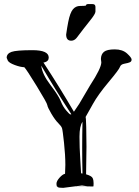

<svg xmlns="http://www.w3.org/2000/svg" viewBox="-20 -908 679 941"><path d="M329.1 -708.5C338.9 -708.5 347.5 -712.9 355 -721.7C381.3 -756.5 403.4 -784.9 421.1 -806.9C438.9 -828.9 447.8 -843.6 447.8 -851.1V-865.5V-870.1V-874C447.8 -875.7 447.6 -877 447.3 -877.9C446.9 -878.9 446.6 -880 446.3 -881.1C446 -882.2 445.5 -883.1 444.8 -883.8C444.2 -884.4 443 -885.3 441.2 -886.5C439.4 -887.6 434.8 -888.2 427.5 -888.2H414.3C412.8 -888.2 410.9 -888 408.4 -887.7C406 -887.4 404.2 -886.6 403.1 -885.3C401.9 -884 401 -882.3 400.4 -880.4C396.8 -879.4 387.7 -878.9 373 -878.9C358.4 -878.9 346.4 -873.3 337.2 -862.1C327.9 -850.8 320.3 -830.4 314.5 -800.8C310.9 -782.9 307.5 -762.2 304.2 -738.8C304.2 -718.6 312.5 -708.5 329.1 -708.5ZM369.6 -238C369.6 -272.4 374.5 -296.7 384.3 -311C383.3 -269 382.8 -226.9 382.8 -184.6C382.8 -142.3 383.3 -99.9 384.3 -57.6L377.4 -58.6C377.1 -65.8 375.7 -88.9 373.3 -127.9C370.8 -167 369.6 -203.7 369.6 -238ZM304.9 -366.2C294 -378.6 285 -393.9 277.8 -412.1C270.7 -430.3 253.7 -456.9 227.1 -491.7C200.4 -526.5 185.4 -558.1 182.1 -586.4C229 -506.3 278.2 -426.9 329.6 -348.1C328.9 -347.5 328 -347.2 326.9 -347.4C325.8 -347.6 324.5 -347.7 323.2 -347.7C321.9 -347.7 315.8 -353.8 304.9 -366.2ZM12.7 -624.5 18.6 -610.4C22.8 -603.2 34 -596.2 52.2 -589.4C70.8 -582.5 86.4 -578.9 99.1 -578.6C106 -571.8 126.3 -540.8 160.2 -485.6C194 -430.4 211.3 -399.5 211.9 -392.8C212.6 -386.1 219.1 -372.3 231.4 -351.3C243.8 -330.3 255.1 -314.8 265.4 -304.7C275.6 -294.6 281.8 -286.3 283.9 -279.8C286.1 -273.3 289.3 -249.6 293.7 -208.7C298.1 -167.9 300.3 -131.5 300.3 -99.6L298.8 -56.2C291 -54.9 282.1 -48.6 272 -37.4C261.9 -26.1 256.8 -16.3 256.8 -7.8C256.8 -3.3 257.3 0.5 258.3 3.4C251.8 3.7 252 3.9 258.8 3.9C259.8 5.9 261.1 7.5 262.7 8.8C266 11.4 274.9 12.7 289.6 12.7L350.6 4.9C375 5.2 404 5.5 437.5 5.9C438.2 5.2 438.6 0 438.7 -9.8C438.9 -19.5 437.3 -28 434.1 -35.2C430.8 -42.3 420.1 -48.5 401.9 -53.7C403.2 -112.3 403.8 -157.4 403.8 -189C403.8 -220.5 403.4 -252.6 402.6 -285.2C401.8 -317.7 400.7 -334.1 399.4 -334.5C406.9 -347.2 418.9 -368.6 435.5 -398.7C452.1 -428.8 477.7 -464.4 512.2 -505.6C546.7 -546.8 565.3 -571.6 567.9 -580.1C570.5 -588.5 578 -593.8 590.3 -595.9C602.7 -598.1 611.6 -600.4 616.9 -603C622.3 -605.6 625 -610 625 -616.2C625 -622.4 617.6 -632.2 602.8 -645.8C588 -659.3 567.9 -666 542.5 -666C517.1 -666 499.5 -662 489.7 -654.1C480 -646.1 474.9 -634.4 474.6 -619.1V-618.7L476.6 -602.1C476.2 -582.8 458 -545.6 421.9 -490.2L368.2 -398.9C351.2 -373.5 342.6 -360.7 342.3 -360.4C295.1 -441.1 245.3 -521.5 192.9 -601.6L198.7 -602.5C212.1 -606.1 218.8 -613.9 218.8 -626C218.8 -650.1 192.2 -662.1 139.2 -662.1C86.1 -662.1 51.8 -659.3 36.1 -653.6C20.5 -647.9 12.7 -638.2 12.7 -624.5ZM355.5 4.4 381.8 1C384.4 1 393.2 2.3 408.2 4.9C388.7 4.6 371.1 4.4 355.5 4.4Z"/></svg>

Font: Drukaatie burti
Style: Regular
Weight: 400
Version: Version 0.14.4